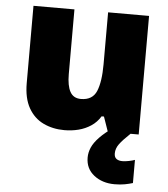

<svg xmlns="http://www.w3.org/2000/svg" viewBox="-55 -602 780 892"><g transform="rotate(5 335.0 -156.5)"><path d="M258 10Q204 10 160 -11Q116 -32 90.5 -77Q65 -122 65 -193V-553H256V-251Q256 -197 271.5 -169Q287 -141 322 -141Q376 -141 394.5 -185Q413 -229 413 -311V-553H604V0H460L436 -69H425Q408 -41 381.5 -23.5Q355 -6 323.5 2Q292 10 258 10ZM501 97Q501 115 511.5 122.5Q522 130 539 130Q552 130 569.5 126.5Q587 123 597 119V227Q581 232 560 236Q539 240 512 240Q455 240 416 209.5Q377 179 377 127Q377 104 387 80.5Q397 57 422 31Q447 5 491 -25L566 0Q532 32 516.5 53Q501 74 501 97Z"/></g></svg>

Font: Noto Sans Symbols Black
Style: Regular
Weight: 900
Version: Version 2.002